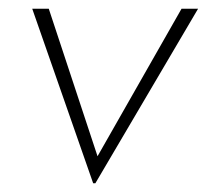

<svg xmlns="http://www.w3.org/2000/svg" viewBox="-20 -405 483 441"><path d="M194 16 54 -385H92L211 -25H192L397 -385H435L199 16Z"/></svg>

Font: Josefin Sans Thin ExtraLight
Style: Italic
Weight: 250
Italic angle: -7°
Version: Version 2.000